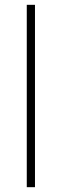

<svg xmlns="http://www.w3.org/2000/svg" viewBox="-20 -776 257 796"><path d="M91 -756H125V0H91Z"/></svg>

Font: Josefin Sans ExtraLight
Style: Regular
Weight: 250
Designer: Santiago Orozco
Foundry: Typemade
Version: Version 2.000